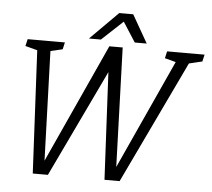

<svg xmlns="http://www.w3.org/2000/svg" viewBox="-56 -898 1060 960"><g transform="rotate(5 473.5 -418.5)"><path d="M196 -69 469 -667H537L219 0H143L109 -667H176ZM556 -69 829 -667H897L579 0H503L469 -667H536ZM59 -667H139L127 -612L51 -632ZM759 -667H839L827 -612L751 -632ZM855 -612 867 -667H947L939 -632ZM154 -612 166 -667H246L238 -632ZM504 -837H574L654 -697H594ZM574 -837 424 -697H364L504 -837Z"/></g></svg>

Font: Epunda Slab Light
Style: Italic
Weight: 300
Italic angle: -12°
Designer: Simon Atzbach
Foundry: typofactur
Version: Version 1.102